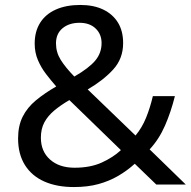

<svg xmlns="http://www.w3.org/2000/svg" viewBox="-20 -745 772 775"><path d="M304 -725Q358 -725 396.5 -706.5Q435 -688 456 -654Q477 -620 477 -571Q477 -508 436.5 -464Q396 -420 334 -384L527 -198Q553 -229 569.5 -269.5Q586 -310 597 -357H686Q670 -293 646 -238Q622 -183 584 -142L730 0H611L524 -84Q493 -56 457 -35Q421 -14 377.5 -2Q334 10 278 10Q209 10 158.5 -12.5Q108 -35 80.5 -79Q53 -123 53 -186Q53 -237 71.5 -274Q90 -311 125 -340Q160 -369 207 -396Q186 -420 166 -446Q146 -472 133 -502.5Q120 -533 120 -569Q120 -618 142 -653Q164 -688 205.5 -706.5Q247 -725 304 -725ZM260 -341Q224 -320 198.5 -298.5Q173 -277 159 -251Q145 -225 145 -189Q145 -134 182 -101Q219 -68 281 -68Q345 -68 391 -89Q437 -110 468 -139ZM301 -653Q259 -653 232.5 -631Q206 -609 206 -570Q206 -534 225 -503.5Q244 -473 280 -436Q339 -470 364.5 -500.5Q390 -531 390 -571Q390 -607 366 -630Q342 -653 301 -653Z"/></svg>

Font: lsinhala85
Style: Book
Weight: 400
Designer: Jelle Bosma - Monotype Design Team
Foundry: Monotype Imaging Inc.
Version: Version 2.003